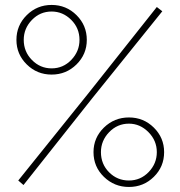

<svg xmlns="http://www.w3.org/2000/svg" viewBox="-20 -740 723 770"><path d="M45.9 -580.1Q45.9 -638.2 87.2 -679.2Q128.4 -720.2 187 -720.2Q245.6 -720.2 286.9 -679.2Q328.1 -638.2 328.1 -580.1Q328.1 -522.5 286.9 -481.7Q245.6 -440.9 187 -440.9Q128.4 -440.9 87.2 -481.7Q45.9 -522.5 45.9 -580.1ZM53.2 -16.1 332 -362.8 608.9 -711.9 630.9 -694.8 350.1 -346.2 74.2 2ZM298.8 -580.1Q298.8 -627.4 265.4 -660.6Q231.9 -693.8 187 -693.8Q140.6 -693.8 107.9 -659.9Q75.2 -626 75.2 -580.1Q75.2 -532.7 108.2 -499.3Q141.1 -465.8 187 -465.8Q233.4 -465.8 266.1 -500Q298.8 -534.2 298.8 -580.1ZM355 -129.9Q355 -187.5 396.7 -228.3Q438.5 -269 497.1 -269Q555.7 -269 596.9 -228.3Q638.2 -187.5 638.2 -129.9Q638.2 -71.3 596.9 -30.8Q555.7 9.8 497.1 9.8Q438.5 9.8 396.7 -30.8Q355 -71.3 355 -129.9ZM608.9 -129.9Q608.9 -176.3 575.2 -210.2Q541.5 -244.1 497.1 -244.1Q450.7 -244.1 417.7 -210Q384.8 -175.8 384.8 -129.9Q384.8 -82 417.5 -49.1Q450.2 -16.1 497.1 -16.1Q543.5 -16.1 576.2 -50Q608.9 -84 608.9 -129.9Z"/></svg>

Font: Rawline ExtraLight
Style: Regular
Weight: 275
Designer: Matt McInerney, Pablo Impallari, Rodrigo Fuenzalida
Foundry: Matt McInerney, Pablo Impallari, Rodrigo Fuenzalida
Version: Version 4.020;PS 004.020;hotconv 1.0.88;makeotf.lib2.5.64775